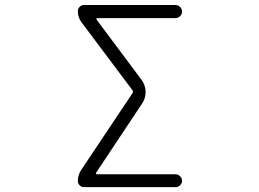

<svg xmlns="http://www.w3.org/2000/svg" viewBox="-20 -774 1040 772"><path d="M372.1 -701.2Q369.1 -701.2 368.2 -699.2Q367.2 -697.3 368.2 -695.3L549.8 -452.1Q565.4 -430.7 565.4 -403.3Q565.4 -378.9 551.8 -358.4L366.2 -79.1Q365.2 -77.1 366.2 -75.2Q367.2 -73.2 370.1 -73.2H686.5Q696.3 -73.2 704.1 -65.4Q711.9 -57.6 711.9 -47.4Q711.9 -37.1 704.1 -29.3Q696.3 -21.5 686.5 -21.5H317.4Q307.6 -21.5 300.3 -28.8Q293 -36.1 293 -45.9Q293 -70.3 306.6 -90.8L512.7 -399.4Q516.6 -405.3 512.7 -411.1L307.6 -684.6Q293 -704.1 293 -728.5Q293 -739.3 300.3 -746.6Q307.6 -753.9 317.4 -753.9H685.5Q696.3 -753.9 704.1 -746.1Q711.9 -738.3 711.9 -727.5Q711.9 -716.8 704.1 -709Q696.3 -701.2 685.5 -701.2Z"/></svg>

Font: Rounded-X Mgen+ 1mn light
Style: Regular
Weight: 200
Designer: [Source Han Sans]
Ryoko NISHIZUKA  (kana & ideographs); Paul D. Hunt (Latin, Greek & Cyrillic); Wenlong ZHANG  (bopomofo
Version: Version 1.059.20150602